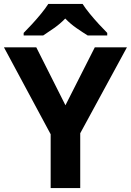

<svg xmlns="http://www.w3.org/2000/svg" viewBox="-20 -954 664 974"><path d="M312 -420 461 -714H624L387 -278V0H237V-273L0 -714H164ZM399 -934Q413 -912 435.5 -884.5Q458 -857 482 -831Q506 -805 524 -787V-774H425Q399 -790 368 -811.5Q337 -833 311 -860Q285 -833 255 -812Q225 -791 199 -774H100V-787Q119 -806 142.5 -831.5Q166 -857 188.5 -884.5Q211 -912 225 -934Z"/></svg>

Font: Noto Sans Sinhala
Style: Regular
Weight: 400
Designer: Jelle Bosma - Monotype Design Team
Foundry: Monotype Imaging Inc.
Version: Version 2.006